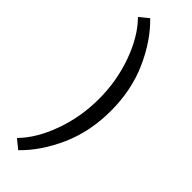

<svg xmlns="http://www.w3.org/2000/svg" viewBox="-281 -726 864 864"><g transform="rotate(45 151.0 -294.0)"><path d="M33 91Q94 30 132 -74.5Q170 -179 170 -294Q170 -409 132 -513.5Q94 -618 33 -679L76 -714Q150 -642 198 -533.5Q246 -425 246 -294Q246 -163 198 -54.5Q150 54 76 126Z"/></g></svg>

Font: Martel Sans Light
Style: Regular
Weight: 300
Designer: Dan Reynolds and Mathieu Réguer
Foundry: Dan Reynolds and Mathieu Réguer
Version: Version 1.002; ttfautohint (v1.1) -l 5 -r 5 -G 72 -x 0 -D la